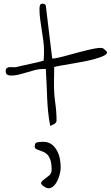

<svg xmlns="http://www.w3.org/2000/svg" viewBox="-20 -677 596 1033"><path d="M210 -305.7Q188.5 -305.7 167 -299.8Q145.5 -293.9 124.5 -287.6Q103.5 -281.2 82.5 -275.9Q61.5 -270.5 39.1 -270.5Q26.4 -270.5 18.6 -275.4Q10.7 -280.3 10.7 -294.9Q10.7 -306.6 17.1 -311Q23.4 -315.4 32.7 -315.9Q42 -316.4 52.2 -315.4Q62.5 -314.5 68.4 -316.4Q76.2 -318.4 97.2 -323.2Q118.2 -328.1 141.6 -333Q165 -337.9 186 -342.8Q207 -347.7 214.8 -350.6Q214.8 -353.5 215.3 -360.8Q215.8 -368.2 216.3 -376.5Q216.8 -384.8 216.8 -391.6V-402.3Q216.8 -431.6 212.9 -459.5Q209 -487.3 204.6 -515.6Q200.2 -543.9 196.3 -572.3Q192.4 -600.6 192.4 -628.9Q192.4 -638.7 194.8 -647.9Q197.3 -657.2 210 -657.2Q214.8 -657.2 220.2 -654.8Q225.6 -652.3 226.6 -645.5L260.7 -363.3Q261.7 -362.3 262.7 -362.3H265.6Q275.4 -362.3 295.9 -367.2Q316.4 -372.1 341.8 -378.9Q367.2 -385.7 396 -393.6Q424.8 -401.4 451.2 -407.7Q477.5 -414.1 499 -417.5Q520.5 -420.9 532.2 -418Q536.1 -417 544.9 -408.7Q553.7 -400.4 555.7 -396.5Q557.6 -386.7 539.1 -377.4Q520.5 -368.2 490.7 -359.9Q460.9 -351.6 424.8 -344.7Q388.7 -337.9 356 -332.5Q323.2 -327.1 299.8 -322.8Q276.4 -318.4 271.5 -316.4V-296.9Q271.5 -284.2 271 -269Q270.5 -253.9 270.5 -240.2V-220.7Q270.5 -170.9 277.3 -123.5Q284.2 -76.2 284.2 -28.3Q284.2 -21.5 280.3 -17.1Q276.4 -12.7 270.5 -9.3Q264.6 -5.9 258.8 -3.4Q252.9 -1 250 0Q242.2 -42 238.8 -76.7Q235.4 -111.3 233.9 -145.5Q232.4 -179.7 231 -218.3Q229.5 -256.8 226.6 -305.7ZM257.8 235.4Q257.8 203.1 251 183.6Q244.1 164.1 233.9 153.8Q223.6 143.6 211.9 139.2Q200.2 134.8 189.9 131.3Q179.7 127.9 173.3 124Q167 120.1 167 110.4Q167 92.8 177.7 89.4Q188.5 85.9 211.9 85.9Q241.2 85.9 259.8 101.1Q278.3 116.2 289.1 138.2Q299.8 160.2 303.2 183.6Q306.6 207 306.6 224.6Q306.6 242.2 299.8 266.1Q293 290 281.2 308.6Q269.5 327.1 252.9 334Q236.3 340.8 214.8 325.2Q197.3 312.5 201.7 304.2Q206.1 295.9 218.8 287.1Q231.4 278.3 244.6 267.1Q257.8 255.9 257.8 235.4Z"/></svg>

Font: Waiting for the Sunrise
Style: Regular
Weight: 300
Version: Version 1.001 2001